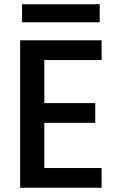

<svg xmlns="http://www.w3.org/2000/svg" viewBox="-20 -885 564 905"><path d="M459 -602H189V-399H429V-306H189V-93H459V0H75V-695H459ZM84 -865H450V-780H84Z"/></svg>

Font: Parkinsans Medium
Style: Regular
Weight: 500
Designer: Red Stone, Indian Type Foundry
Foundry: Indian Type Foundry
Version: Version 1.000